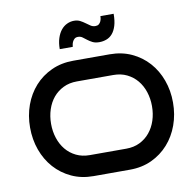

<svg xmlns="http://www.w3.org/2000/svg" viewBox="-81 -817 921 901"><g transform="rotate(-10 379.5 -367.0)"><path d="M720.2 -275.9Q720.2 -218.8 702.1 -168.7Q684.1 -118.7 650.6 -81.1Q617.2 -43.5 570.6 -21.7Q523.9 0 466.8 0H293Q235.8 0 189 -21.7Q142.1 -43.5 108.6 -81.1Q75.2 -118.7 57.1 -168.7Q39.1 -218.8 39.1 -275.9Q39.1 -332.5 57.1 -382.3Q75.2 -432.1 108.6 -469.5Q142.1 -506.8 189 -528.3Q235.8 -549.8 293 -549.8H466.8Q523.9 -549.8 570.6 -528.3Q617.2 -506.8 650.6 -469.5Q684.1 -432.1 702.1 -382.3Q720.2 -332.5 720.2 -275.9ZM620.1 -275.9Q620.1 -312 609.6 -344Q599.1 -376 579.3 -399.7Q559.6 -423.3 531.2 -437.3Q502.9 -451.2 466.8 -451.2H293Q256.8 -451.2 228.3 -437.3Q199.7 -423.3 179.9 -399.7Q160.2 -376 149.7 -344Q139.2 -312 139.2 -275.9Q139.2 -239.7 149.7 -207.8Q160.2 -175.8 179.9 -151.9Q199.7 -127.9 228.3 -114Q256.8 -100.1 293 -100.1H466.8Q502.9 -100.1 531.2 -114Q559.6 -127.9 579.3 -151.9Q599.1 -175.8 609.6 -207.8Q620.1 -239.7 620.1 -275.9ZM518.1 -733.9Q518.1 -700.2 511 -677.2Q503.9 -654.3 491.9 -640.4Q480 -626.5 463.6 -620.4Q447.3 -614.3 429.2 -614.3Q410.2 -614.3 397.2 -620.8Q384.3 -627.4 374.3 -635.3Q364.3 -643.1 355.2 -649.7Q346.2 -656.2 334.5 -656.2Q323.7 -656.2 317.6 -650.9Q311.5 -645.5 308.1 -638.4Q304.7 -631.3 303.7 -624.5Q302.7 -617.7 302.2 -614.3H240.2Q240.2 -644 247.6 -666.5Q254.9 -689 267.1 -703.9Q279.3 -718.8 295.4 -726.3Q311.5 -733.9 329.1 -733.9Q345.7 -733.9 358.2 -727.3Q370.6 -720.7 381.1 -712.9Q391.6 -705.1 401.6 -698.5Q411.6 -691.9 424.3 -691.9Q434.6 -691.9 440.7 -697Q446.8 -702.1 450 -709.2Q453.1 -716.3 454.1 -723.1Q455.1 -730 455.1 -733.9Z"/></g></svg>

Font: Bruno Ace SC
Style: Regular
Weight: 400
Designer: Astigmatic (AOETI)
Foundry: Astigmatic (AOETI)
Version: Version 1.000